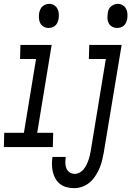

<svg xmlns="http://www.w3.org/2000/svg" viewBox="-55 -763 681 996"><path d="M197 -618Q183 -618 171.5 -624.5Q160 -631 154 -642.5Q148 -654 147 -667.5Q146 -681 148 -695Q150 -705 154 -714Q158 -723 165 -729.5Q172 -736 181.5 -739.5Q191 -743 200 -743Q214 -743 225.5 -736Q237 -729 243 -717.5Q249 -706 250 -692.5Q251 -679 249 -665Q247 -655 243 -646Q239 -637 232 -630.5Q225 -624 215.5 -621Q206 -618 197 -618ZM-35 0 -33 -74H69L132 -457H49L51 -530H213L138 -74H221L219 0ZM553 -618Q539 -618 527 -624.5Q515 -631 509 -642.5Q503 -654 502.5 -667.5Q502 -681 504 -695Q505 -705 509 -714Q513 -723 520.5 -729.5Q528 -736 537.5 -739.5Q547 -743 556 -743Q570 -743 581.5 -736Q593 -729 599 -717.5Q605 -706 606 -692.5Q607 -679 605 -665Q603 -655 599 -646Q595 -637 588 -630.5Q581 -624 571.5 -621Q562 -618 553 -618ZM331 213Q311 213 292 208.5Q273 204 258 192.5Q243 181 233.5 165Q224 149 219.5 130.5Q215 112 214.5 92Q214 72 217 52Q217 52 217 52Q217 52 217 51H286Q284 66 284 81Q284 96 289 109.5Q294 123 306 131Q318 139 333 139Q345 139 357.5 132.5Q370 126 378.5 115.5Q387 105 393 93Q399 81 403.5 68.5Q408 56 411 43Q414 30 416 18L494 -457H406L408 -530H576L483 30Q479 51 474 71.5Q469 92 460.5 111.5Q452 131 439.5 150Q427 169 410 183.5Q393 198 372 205.5Q351 213 331 213Z"/></svg>

Font: Iosevka Curly Extended Oblique
Style: Regular
Weight: 400
Width: 7
Italic angle: -9°
Monospace: yes
Designer: Belleve Invis
Foundry: Belleve Invis
Version: Version 11.1.0; ttfautohint (v1.8.3)